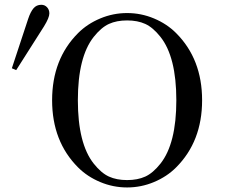

<svg xmlns="http://www.w3.org/2000/svg" viewBox="-20 -782 958 815"><path d="M311.5 -641.6Q350.6 -680.7 405.3 -703.6Q460 -726.6 519.5 -726.6Q579.1 -726.6 633.8 -703.6Q688.5 -680.7 727.5 -641.6Q837.9 -531.2 837.9 -356.4Q837.9 -181.6 727.5 -71.3Q688.5 -32.2 633.8 -9.3Q579.1 13.7 519.5 13.7Q460 13.7 405.3 -9.3Q350.6 -32.2 311.5 -71.3Q201.2 -181.6 201.2 -356.4Q201.2 -531.2 311.5 -641.6ZM377.9 -87.4Q409.7 -47.4 442.4 -32.5Q475.1 -17.6 519.5 -17.6Q564 -17.6 596.7 -32.5Q629.4 -47.4 661.1 -87.4Q728.5 -172.4 728.5 -356.4Q728.5 -540.5 661.1 -625.5Q629.4 -665.5 596.7 -680.4Q564 -695.3 519.5 -695.3Q475.1 -695.3 442.4 -680.4Q409.7 -665.5 377.9 -625.5Q310.5 -540.5 310.5 -356.4Q310.5 -172.4 377.9 -87.4ZM30.3 -492.2 99.6 -702.1Q109.4 -731.4 122.1 -746.6Q134.8 -761.7 155.3 -761.7Q169.9 -761.7 179.7 -751.2Q189.5 -740.7 189.5 -725.1Q189.5 -707 167 -670.4L48.8 -484.4Z"/></svg>

Font: Theano Modern
Style: Regular
Weight: 400
Designer: Alexey Kryukov
Version: Version 2.00